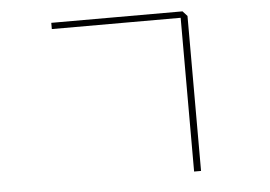

<svg xmlns="http://www.w3.org/2000/svg" viewBox="-48 -661 1096 780"><g transform="rotate(-5 500.0 -271.0)"><path d="M187.5 -571.3V-596.7H722.7L741.2 -576.2V55.7H712.9V-571.3Z"/></g></svg>

Font: Gothic A1 Thin
Style: Regular
Weight: 250
Designer: HanYang I&C Co.,Ltd.
Foundry: HanYang I&C Co.,Ltd.
Version: Version 2.50